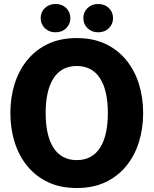

<svg xmlns="http://www.w3.org/2000/svg" viewBox="-20 -931 770 963"><path d="M365 12Q283 12 221.5 -17Q160 -46 117.5 -97.5Q75 -149 53.5 -217.5Q32 -286 32 -364Q32 -442 53.5 -510.5Q75 -579 117.5 -630.5Q160 -682 221.5 -711Q283 -740 365 -740Q447 -740 508.5 -711Q570 -682 612.5 -630.5Q655 -579 676.5 -510.5Q698 -442 698 -364Q698 -286 676.5 -217.5Q655 -149 612.5 -97.5Q570 -46 508.5 -17Q447 12 365 12ZM365 -128Q404 -128 433.5 -144Q463 -160 482.5 -191Q502 -222 511.5 -265.5Q521 -309 521 -364Q521 -419 511.5 -462.5Q502 -506 482.5 -537Q463 -568 433.5 -584Q404 -600 365 -600Q326 -600 296.5 -584Q267 -568 247.5 -537Q228 -506 218.5 -462.5Q209 -419 209 -364Q209 -309 218.5 -265.5Q228 -222 247.5 -191Q267 -160 296.5 -144Q326 -128 365 -128ZM259 -769Q226 -769 205 -789.5Q184 -810 184 -840Q184 -870 205 -890.5Q226 -911 259 -911Q291 -911 312 -890.5Q333 -870 333 -840Q333 -810 312 -789.5Q291 -769 259 -769ZM472 -769Q440 -769 419 -789.5Q398 -810 398 -840Q398 -870 419 -890.5Q440 -911 472 -911Q505 -911 526 -890.5Q547 -870 547 -840Q547 -810 526 -789.5Q505 -769 472 -769Z"/></svg>

Font: Murecho Thin
Style: Bold
Weight: 700
Version: Version 1.010